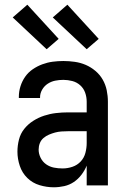

<svg xmlns="http://www.w3.org/2000/svg" viewBox="-20 -787 540 815"><path d="M208 8Q178 8 148 -1Q118 -10 96 -31.5Q74 -53 64 -83Q54 -113 54 -143Q54 -169 60.5 -194.5Q67 -220 83 -240Q99 -260 121 -274Q143 -288 167.5 -296Q192 -304 217.5 -307Q243 -310 269 -310H348V-355Q348 -375 341.5 -393.5Q335 -412 320.5 -425Q306 -438 287 -443Q268 -448 249 -448Q231 -448 214 -444.5Q197 -441 182.5 -431.5Q168 -422 159 -406.5Q150 -391 150 -374V-371H60V-376Q60 -399 67 -421Q74 -443 87 -461.5Q100 -480 119 -493Q138 -506 159.5 -514Q181 -522 203.5 -525Q226 -528 249 -528Q273 -528 297.5 -524.5Q322 -521 344 -511.5Q366 -502 385 -486Q404 -470 416 -449Q428 -428 433 -404Q438 -380 438 -355V0H348V-84Q340 -64 326 -45.5Q312 -27 293.5 -14.5Q275 -2 253 3Q231 8 208 8ZM246 -72Q267 -72 287.5 -79Q308 -86 322.5 -101.5Q337 -117 342.5 -138Q348 -159 348 -180V-230H269Q255 -230 241 -229Q227 -228 214 -224.5Q201 -221 188 -215.5Q175 -210 164.5 -201Q154 -192 149 -179Q144 -166 144 -152Q144 -134 152.5 -117Q161 -100 176 -89.5Q191 -79 209 -75.5Q227 -72 246 -72ZM348 -578 204 -713 266 -767 399 -622ZM178 -578 34 -713 96 -767 229 -622Z"/></svg>

Font: Iosevka Medium
Style: Regular
Weight: 500
Monospace: yes
Designer: Belleve Invis
Foundry: Belleve Invis
Version: Version 32.5.0; ttfautohint (v1.8.4)